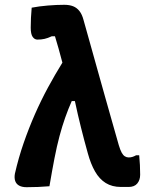

<svg xmlns="http://www.w3.org/2000/svg" viewBox="-20 -775 640 800"><path d="M112 -743Q143 -749 179.5 -752Q216 -755 248 -755Q269 -755 284.5 -749Q300 -743 311 -729Q322 -715 328 -692Q340 -650 354.5 -597.5Q369 -545 385 -488.5Q401 -432 417 -374.5Q433 -317 448 -265Q463 -213 475 -170Q481 -150 487 -139Q493 -128 500.5 -123.5Q508 -119 516 -119Q525 -119 532.5 -121.5Q540 -124 547 -128H560Q562 -107 563 -87Q564 -67 564 -47Q564 -25 552 -10.5Q540 4 516 4H484Q447 4 420.5 -12.5Q394 -29 376 -60.5Q358 -92 346 -136Q338 -165 331 -191Q324 -217 317.5 -243.5Q311 -270 304.5 -297.5Q298 -325 292 -354H279Q264 -320 251.5 -284.5Q239 -249 228 -208Q217 -167 207 -115.5Q197 -64 186 1Q163 3 139 4Q115 5 91 5Q72 5 60 -1.5Q48 -8 43.5 -20.5Q39 -33 42 -51Q57 -117 78.5 -179Q100 -241 125.5 -299Q151 -357 180 -410.5Q209 -464 240 -514Q232 -545 224 -573Q216 -601 209 -624H196Q179 -616 165.5 -613Q152 -610 136 -610Q124 -610 116 -621.5Q108 -633 108 -660Q108 -680 109 -700.5Q110 -721 112 -743Z"/></svg>

Font: Rec Mono Semicasual
Style: Bold
Weight: 700
Version: Version 1.085; ttfautohint (v1.8.4.7-5d5b)